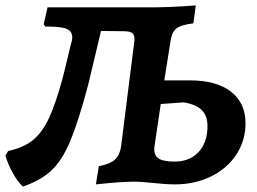

<svg xmlns="http://www.w3.org/2000/svg" viewBox="-31 -669 945 707"><path d="M873 -215Q873 -151 839 -99.5Q805 -48 745.5 -19Q686 10 612 10Q593 10 569 8Q545 6 535 5Q493 0 460 0Q415 0 322 10L333 -57Q375 -65 393.5 -82.5Q412 -100 416 -139L463 -512Q464 -518 464 -527Q464 -542 455 -548Q446 -554 425 -554L341 -555L293 -354Q257 -219 227 -148Q197 -77 157.5 -40.5Q118 -4 53 18Q33 -1 15.5 -33Q-2 -65 -11 -96L-1 -113Q55 -125 89.5 -152.5Q124 -180 149.5 -234.5Q175 -289 202 -390L229 -502Q235 -520 235 -532Q235 -555 212.5 -563.5Q190 -572 136 -571L130 -580L144 -642H505Q586 -641 690 -649L681 -583Q638 -578 620.5 -565.5Q603 -553 598 -524L574 -373H669Q766 -373 819.5 -331.5Q873 -290 873 -215ZM645 -292 561 -286 538 -131 537 -120Q537 -95 554.5 -84.5Q572 -74 612 -74Q667 -74 700 -109Q733 -144 733 -205Q733 -243 711.5 -264Q690 -285 645 -292Z"/></svg>

Font: Alegreya
Style: Bold Italic
Weight: 700
Italic angle: -7°
Designer: Juan Pablo del Peral
Foundry: Huerta Tipografica
Version: Version 2.007; ttfautohint (v1.6)